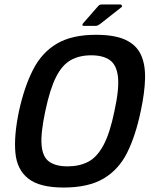

<svg xmlns="http://www.w3.org/2000/svg" viewBox="-20 -833 675 861"><path d="M65 -334Q89 -444 128.5 -521Q168 -598 235.5 -637.5Q303 -677 410 -677Q494 -677 542.5 -654.5Q591 -632 611.5 -588.5Q632 -545 630.5 -481Q629 -417 611 -334Q588 -224 550 -148Q512 -72 444 -32Q376 8 265 8Q158 8 107 -32Q56 -72 49 -148Q42 -224 65 -334ZM183 -334Q162 -236 166.5 -182.5Q171 -129 200.5 -108Q230 -87 283 -87Q336 -87 375.5 -107.5Q415 -128 444 -182Q473 -236 493 -334Q515 -434 509 -488Q503 -542 472.5 -563.5Q442 -585 389 -585Q336 -585 297.5 -563.5Q259 -542 231.5 -488Q204 -434 183 -334ZM409 -717H356Q350 -717 349.5 -721Q349 -725 354 -730L417 -802Q422 -808 425.5 -810.5Q429 -813 438 -813H520Q524 -813 526.5 -808.5Q529 -804 525 -801L431 -727Q424 -722 419.5 -719.5Q415 -717 409 -717Z"/></svg>

Font: Glory SemiBold
Style: Italic
Weight: 600
Italic angle: -12°
Designer: Robert Leuschke
Foundry: Robert Leuschke
Version: Version 1.011